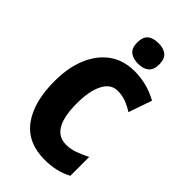

<svg xmlns="http://www.w3.org/2000/svg" viewBox="-283 -1021 1115 1115"><g transform="rotate(45 275.0 -463.5)"><path d="M343 -574Q287 -574 256.5 -515.5Q226 -457 226 -354Q226 -140 351 -140Q390 -140 425.5 -153.5Q461 -167 497 -185V-30Q423 10 326 10Q185 10 114 -86Q43 -182 43 -355Q43 -464 77.5 -547.5Q112 -631 176.5 -677.5Q241 -724 333 -724Q381 -724 429 -712Q477 -700 524 -674L474 -530Q443 -550 411 -562Q379 -574 343 -574ZM315 -937Q358 -937 381.5 -917Q405 -897 405 -852Q405 -808 381 -788Q357 -768 315 -768Q272 -768 248 -788Q224 -808 224 -852Q224 -897 247 -917Q270 -937 315 -937Z"/></g></svg>

Font: Noto Sans Thai Cond Blk
Style: Regular
Weight: 900
Width: 3
Designer: Monotype Design Team
Foundry: Monotype Imaging Inc.
Version: Version 2.002; ttfautohint (v1.8.4.7-5d5b)